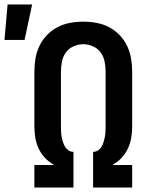

<svg xmlns="http://www.w3.org/2000/svg" viewBox="-73 -840 693 860"><path d="M81 0V-101H167V-103Q145 -115 127.5 -134Q110 -153 99.5 -176Q89 -199 85 -224Q81 -249 81 -274V-520Q81 -549 86 -578.5Q91 -608 104 -635Q117 -662 138 -683.5Q159 -705 185 -718.5Q211 -732 240.5 -737.5Q270 -743 300 -743Q330 -743 359.5 -737.5Q389 -732 415 -718.5Q441 -705 462 -683.5Q483 -662 496 -635Q509 -608 514 -578.5Q519 -549 519 -520V-274Q519 -249 515 -224Q511 -199 500.5 -176Q490 -153 472.5 -134Q455 -115 433 -103V-101H519V0H344V-160H346Q357 -160 367 -167Q377 -174 382.5 -184Q388 -194 391.5 -205.5Q395 -217 397 -228Q399 -239 399.5 -251Q400 -263 400 -274V-520Q400 -542 395.5 -564.5Q391 -587 378 -605Q365 -623 343.5 -632.5Q322 -642 300 -642Q278 -642 256.5 -632.5Q235 -623 222 -605Q209 -587 204.5 -564.5Q200 -542 200 -520V-274Q200 -263 200.5 -251Q201 -239 203 -228Q205 -217 208.5 -205.5Q212 -194 217.5 -184Q223 -174 233 -167Q243 -160 254 -160H256V0ZM-53 -661 -39 -820H71L37 -661Z"/></svg>

Font: Iosevka Extended
Style: Bold
Weight: 700
Width: 7
Monospace: yes
Designer: Belleve Invis
Foundry: Belleve Invis
Version: Version 32.5.0; ttfautohint (v1.8.4)